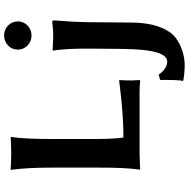

<svg xmlns="http://www.w3.org/2000/svg" viewBox="-12 -710 948 965"><g transform="rotate(-90 462.5 -227.0)"><path d="M247 -210V-445C247 -520 249 -592 257 -645L256 -648C256 -648 208 -645 173 -645C139 -645 94 -648 94 -648L92 -645C100 -588 103 -520 103 -445V-200C103 -125 101 -54 93 0L94 3C94 3 143 0 177 0H481C502 0 525 1 541 3L543 0C542 -14 541 -32 541 -42C541 -52 542 -91 543 -99L541 -103C541 -103 389 -81 255 -81C248 -105 247 -193 247 -210ZM701 -240 700 -121C699 -17 697 139 635 139C608 139 581 114 571 96L544 103C544 136 544 198 539 216L540 219C547 223 600 227 618 227C676 227 750 200 783 153C816 106 831 39 832 -34L834 -251C835 -326 838 -368 843 -429C843 -436 840 -439 834 -439C820 -437 793 -434 765 -434C739 -434 713 -437 694 -437L691 -433C699 -390 702 -316 701 -240ZM696 -612C696 -574 727 -543 767 -543C807 -543 838 -574 838 -612C838 -650 807 -681 767 -681C727 -681 696 -650 696 -612Z"/></g></svg>

Font: Libertinus Sans
Style: Bold
Weight: 700
Designer: Philipp H. Poll, Khaled Hosny
Foundry: Caleb Maclennan
Version: Version 7.050;RELEASE